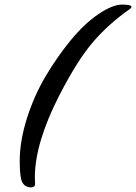

<svg xmlns="http://www.w3.org/2000/svg" viewBox="-20 -759 593 837"><path d="M133 44Q133 56 117 58Q81 58 72 22Q66 -7 66 -57Q66 -144 97.5 -243.5Q129 -343 180 -428.5Q231 -514 290 -585.5Q349 -657 410 -698Q471 -739 512 -739Q553 -739 553 -729Q553 -724 545 -719Q455 -656 387 -577.5Q319 -499 240 -346Q132 -136 132 14Z"/></svg>

Font: Condiment
Style: Regular
Weight: 400
Designer: Angel Koziupa, Alejandro Paul
Foundry: Angel Koziupa, Alejandro Paul
Version: Version 1.001